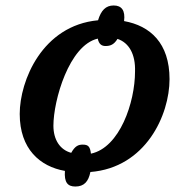

<svg xmlns="http://www.w3.org/2000/svg" viewBox="-20 -619 672 701"><path d="M255 62C287 62 303 44 310 9C512 -7 599 -199 599 -330C599 -462 528 -525 433 -542C438 -581 424 -599 395 -599C366 -599 349 -581 338 -545C134 -526 52 -324 52 -203C52 -75 126 -11 217 5C214 47 227 62 255 62ZM312 -58C309 -84 302 -91 282 -91C266 -91 254 -86 240 -61C199 -72 175 -109 175 -160C175 -252 232 -454 337 -478C341 -457 352 -451 365 -451C383 -451 396 -456 409 -477C451 -463 475 -421 473 -358C473 -245 417 -80 312 -58Z"/></svg>

Font: Noto Serif Semi
Style: Italic
Weight: 600
Italic angle: -12°
Designer: Monotype Design Team
Foundry: Monotype Imaging Inc.
Version: Version 1.901